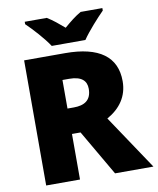

<svg xmlns="http://www.w3.org/2000/svg" viewBox="-98 -1003 886 1079"><g transform="rotate(-10 344.5 -463.5)"><path d="M244 -767H436C467 -813 527 -879 561 -913V-927H437C402 -907 374 -884 339 -854C304 -884 279 -905 244 -927H118V-913C156 -877 214 -813 244 -767ZM311 -714H77V0H270V-260H319L470 0H689L481 -311C556 -353 602 -416 602 -503C602 -642 505 -714 311 -714ZM308 -568C378 -568 407 -540 407 -494C407 -427 365 -405 306 -405H270V-568Z"/></g></svg>

Font: Noto Sans Arabic UI Bk
Style: Regular
Weight: 900
Designer: Monotype Design Team, Nadine Chahine and Nizar Qandah
Foundry: Monotype Imaging Inc.
Version: Version 2.010